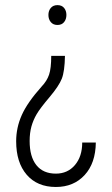

<svg xmlns="http://www.w3.org/2000/svg" viewBox="-20 -558 447 765"><path d="M238.8 -335.4Q237.8 -273.9 226.3 -244.6Q214.8 -215.3 177.5 -171.1Q140.1 -127 126.2 -103.3Q112.3 -79.6 105.2 -54Q98.1 -28.3 98.1 3.9Q98.1 66.4 125 100.1Q151.9 133.8 202.6 133.8Q249.5 133.8 278.6 99.6Q307.6 65.4 307.6 9.8H361.8Q360.8 92.3 317.1 139.6Q273.4 187 202.6 187Q128.4 187 86.4 138.2Q44.4 89.4 44.4 4.9Q44.4 -49.3 66.7 -99.4Q88.9 -149.4 146 -213.4Q167 -235.4 175.5 -260.5Q184.1 -285.6 184.1 -335.4ZM244.6 -498.5Q244.6 -481.4 235.4 -470Q226.1 -458.5 209 -458.5Q191.9 -458.5 182.4 -470Q172.9 -481.4 172.9 -498.5Q172.9 -515.1 182.4 -526.4Q191.9 -537.6 209 -537.6Q226.1 -537.6 235.4 -526.4Q244.6 -515.1 244.6 -498.5Z"/></svg>

Font: Roboto Condensed Light
Style: Regular
Weight: 300
Designer: Google
Version: Version 2.134; 2016